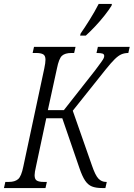

<svg xmlns="http://www.w3.org/2000/svg" viewBox="-49 -951 676 971"><path d="M-29 0 -22 -31H-4Q26 -31 42.5 -45Q59 -59 69 -109L175 -605Q181 -633 181 -649Q181 -670 169 -676.5Q157 -683 135 -683H116L123 -714H333L326 -683H312Q280 -683 264.5 -669Q249 -655 239 -605L193 -394H274L432 -595Q453 -623 463 -637Q473 -651 475.5 -657Q478 -663 478 -668Q478 -677 469.5 -680Q461 -683 439 -683L446 -714H607L600 -683Q581 -683 565.5 -676.5Q550 -670 531.5 -652Q513 -634 485 -599L319 -391L416 -114Q433 -64 449 -47.5Q465 -31 487 -31H491L484 0H468Q436 0 416 -8Q396 -16 381.5 -37.5Q367 -59 353 -100L266 -353H185L133 -109Q126 -79 126 -65Q126 -44 137.5 -37.5Q149 -31 171 -31H188L181 0ZM356 -771 359 -782Q380 -812 405 -852Q430 -892 450 -931H517L515 -922Q502 -901 480 -873Q458 -845 432.5 -818Q407 -791 385 -771Z"/></svg>

Font: Noto Serif ExtraCondensed Light
Style: Italic
Weight: 300
Width: 2
Italic angle: -12°
Designer: Monotype Design Team
Foundry: Monotype Imaging Inc.
Version: Version 2.014; ttfautohint (v1.8.4.7-5d5b)